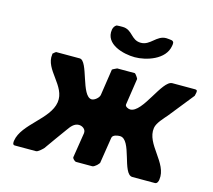

<svg xmlns="http://www.w3.org/2000/svg" viewBox="-105 -863 1096 989"><g transform="rotate(15 443.5 -368.0)"><path d="M554 -520H460C456 -518 438 -510 435 -507L414 -367C412 -351 389 -332 374 -332C317 -332 307 -520 260 -520H134C133 -520 122 -511 118 -507V-503C105 -419 223 -362 209 -272C195 -179 57 -115 43 -23C42 -15 40 0 53 0H167C177 0 202 -24 204 -27C217 -45 276 -129 290 -147C304 -167 320 -188 345 -188C363 -188 384 -175 381 -153L360 -20C359 -13 373 0 380 0H467C473 0 483 -8 489 -13C493 -17 501 -26 501 -27L523 -167C526 -184 553 -187 564 -187C629 -187 625 0 680 0H800C813 0 817 -15 818 -23C832 -115 708 -183 722 -273C726 -301 760 -335 775 -353C791 -373 866 -467 882 -487C882 -489 885 -498 885 -500C887 -511 890 -520 874 -520H754C700 -520 645 -333 579 -333C569 -333 550 -341 552 -353L573 -493C574 -497 557 -520 554 -520ZM382 -706C369 -625 472 -599 532 -599C592 -599 691 -629 703 -705C705 -716 708 -729 693 -733C689 -734 669 -736 664 -736C612 -736 594 -679 543 -679C489 -679 486 -734 431 -734C426 -734 404 -734 400 -733C390 -728 384 -717 382 -706Z"/></g></svg>

Font: Asimov Print
Style: CIt
Weight: 500
Designer: Google
Version: Version 2.000980: 2014